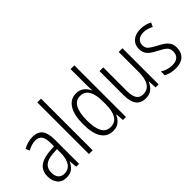

<svg xmlns="http://www.w3.org/2000/svg" viewBox="-11 -1374 1998 1998"><g transform="rotate(-45 988.0 -375.0)"><path d="M219 -542Q295 -542 329.5 -497.5Q364 -453 364 -359V0H322L314 -85H312Q293 -44 261 -17Q229 10 172 10Q106 10 72.5 -33Q39 -76 39 -139Q39 -219 90.5 -260.5Q142 -302 238 -309L309 -314V-355Q309 -431 286 -463Q263 -495 214 -495Q161 -495 99 -461L81 -504Q112 -522 147 -532Q182 -542 219 -542ZM244 -267Q95 -257 95 -140Q95 -88 119 -61.5Q143 -35 185 -35Q247 -35 278.5 -84Q310 -133 310 -216V-272Z M564 0H509V-760H564Z M859 10Q774 10 729.5 -59Q685 -128 685 -262Q685 -398 731 -470Q777 -542 860 -542Q913 -542 948 -513.5Q983 -485 999 -446H1002Q1001 -468 1000 -488.5Q999 -509 999 -527V-760H1054V0H1010L1003 -89H999Q982 -48 948.5 -19Q915 10 859 10ZM868 -38Q935 -38 967 -90.5Q999 -143 999 -240V-286Q999 -386 967.5 -439.5Q936 -493 869 -493Q806 -493 773.5 -433.5Q741 -374 741 -261Q741 -153 771.5 -95.5Q802 -38 868 -38Z M1534 -532V0H1490L1484 -92H1480Q1464 -49 1430 -19.5Q1396 10 1340 10Q1266 10 1231.5 -37.5Q1197 -85 1197 -176V-532H1252V-186Q1252 -110 1276 -74.5Q1300 -39 1348 -39Q1479 -39 1479 -240V-532Z M1940 -136Q1940 -67 1898.5 -28.5Q1857 10 1779 10Q1736 10 1702.5 0.5Q1669 -9 1646 -22V-78Q1672 -61 1706.5 -50Q1741 -39 1778 -39Q1832 -39 1858.5 -64.5Q1885 -90 1885 -134Q1885 -177 1859 -200Q1833 -223 1780 -250Q1742 -269 1712.5 -289Q1683 -309 1666 -336.5Q1649 -364 1649 -407Q1649 -467 1691 -504.5Q1733 -542 1807 -542Q1843 -542 1875.5 -533.5Q1908 -525 1935 -510L1913 -465Q1891 -479 1863 -487Q1835 -495 1806 -495Q1758 -495 1730 -472Q1702 -449 1702 -408Q1702 -367 1728.5 -344.5Q1755 -322 1809 -294Q1847 -275 1876 -255Q1905 -235 1922.5 -207Q1940 -179 1940 -136Z"/></g></svg>

Font: Noto Sans Khmer Condensed Light
Style: Regular
Weight: 300
Width: 3
Designer: Danh Hong and the Monotype Design Team
Foundry: Monotype Imaging Inc.
Version: Version 2.004; ttfautohint (v1.8.4.7-5d5b)